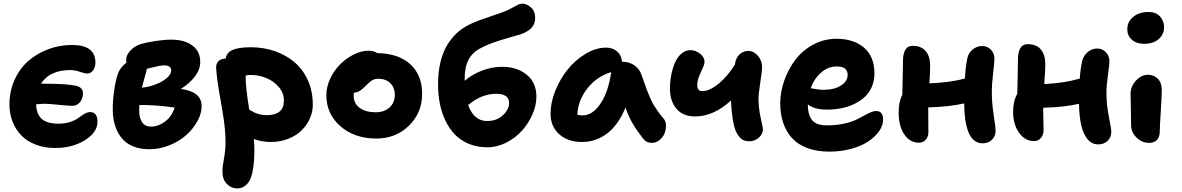

<svg xmlns="http://www.w3.org/2000/svg" viewBox="-20 -779 6527 1060"><path d="M284.2 38.1Q224.1 38.1 175.8 19Q127.4 0 96.4 -32.7Q65.4 -65.4 48.8 -108.9Q32.2 -152.3 32.2 -202.1Q32.2 -275.4 60.3 -337.9Q88.4 -400.4 136 -442.1Q183.6 -483.9 246.3 -507.3Q309.1 -530.8 377.9 -530.8Q506.8 -530.8 506.8 -433.1Q506.8 -409.7 494.4 -391.4Q481.9 -373 460.9 -373Q447.8 -373 420.9 -382.6Q394 -392.1 368.2 -392.1Q254.4 -392.1 206.1 -316.9H226.1Q343.3 -316.9 396 -306.2Q438 -298.3 438 -264.2Q438 -234.9 421.4 -214.8Q404.8 -194.8 379.9 -194.8Q356.4 -194.8 303 -200.4Q249.5 -206.1 227.1 -206.1Q219.7 -206.1 211.9 -205.6Q204.1 -205.1 194.3 -204.3Q184.6 -203.6 179.2 -203.1Q181.6 -147.5 211.2 -121.8Q240.7 -96.2 304.2 -96.2Q339.8 -96.2 368.9 -106.2Q397.9 -116.2 413.3 -128.2Q428.7 -140.1 445.8 -150.1Q462.9 -160.2 477.1 -160.2Q518.1 -160.2 518.1 -106.9Q518.1 -47.9 448.7 -4.9Q379.4 38.1 284.2 38.1Z M804.2 44.9Q752 44.9 712.6 28.1Q673.3 11.2 649.7 -19.3Q626 -49.8 614.3 -88.9Q602.5 -127.9 602.5 -174.8Q602.5 -231.4 611.8 -289.6Q621.1 -347.7 633.3 -377.9Q646.5 -409.2 678.2 -433.1Q676.3 -442.9 676.3 -448.2Q676.3 -473.1 697.8 -497.6Q719.2 -522 754.4 -535.2Q789.6 -545.4 838.6 -552.7Q887.7 -560.1 926.3 -560.1Q999 -560.1 1042.2 -527.6Q1085.4 -495.1 1085.4 -438Q1085.4 -396 1056.6 -357.4Q1027.8 -318.8 978.5 -288.1Q1093.3 -272.9 1093.3 -192.9Q1093.3 -152.8 1070.1 -110.4Q1046.9 -67.9 1008.5 -33.4Q970.2 1 915.8 22.9Q861.3 44.9 804.2 44.9ZM886.2 -418Q873.5 -418 859.4 -415.3Q845.2 -412.6 821.8 -406.7Q798.3 -400.9 790.5 -398.9Q788.6 -385.7 778.3 -350.8Q768.1 -315.9 763.2 -294.9Q802.7 -298.8 840.3 -313.5Q877.9 -328.1 901.6 -348.9Q925.3 -369.6 925.3 -390.1Q925.3 -418 886.2 -418ZM748.5 -168Q748.5 -127.4 764.6 -103.8Q780.8 -80.1 813.5 -80.1Q854.5 -80.1 891.6 -108.2Q928.7 -136.2 944.3 -185.1Q835.4 -200.7 749.5 -199.2Q748.5 -189.5 748.5 -168Z M1289.1 261.2Q1257.3 261.2 1232.7 236.8Q1208 212.4 1208 167Q1208 141.1 1216.6 95.7Q1225.1 50.3 1225.1 7.8Q1225.1 -56.2 1214.1 -127.4Q1203.1 -198.7 1189.9 -272.7Q1176.8 -346.7 1173.3 -403.8Q1171.9 -426.3 1185.8 -440.7Q1199.7 -455.1 1224.1 -455.1H1225.1Q1231.4 -489.7 1265.4 -503.9Q1299.3 -518.1 1365.2 -518.1Q1435.5 -518.1 1497.3 -496.6Q1559.1 -475.1 1606 -435.5Q1652.8 -396 1679.9 -335.2Q1707 -274.4 1707 -200.2Q1707 -161.6 1690.7 -124.8Q1674.3 -87.9 1645 -59.1Q1615.7 -30.3 1571.3 -12.7Q1526.9 4.9 1475.1 4.9Q1427.2 4.9 1381.3 -11.2Q1384.3 15.6 1384.3 45.9Q1384.3 81.5 1382.3 109.4Q1380.4 137.2 1374.5 167Q1368.7 196.8 1358.6 216.3Q1348.6 235.8 1330.8 248.5Q1313 261.2 1289.1 261.2ZM1363.3 -365.2Q1351.1 -365.2 1335.9 -361.8Q1335.9 -294.9 1356 -173.8Q1372.6 -164.1 1382.3 -158.9Q1392.1 -153.8 1411.4 -148.4Q1430.7 -143.1 1451.2 -143.1Q1547.4 -143.1 1547.4 -223.1Q1547.4 -265.6 1519 -298.8Q1490.7 -332 1449.2 -348.6Q1407.7 -365.2 1363.3 -365.2Z M2057.6 -14.2Q1937.5 -14.2 1859.6 -81.8Q1781.7 -149.4 1781.7 -253.9Q1781.7 -299.8 1803.2 -345.2Q1824.7 -390.6 1858.2 -424.1Q1891.6 -457.5 1933.6 -478.3Q1975.6 -499 2014.6 -499Q2043.5 -499 2063 -485.8Q2180.2 -483.9 2245.4 -424.1Q2310.5 -364.3 2310.5 -261.2Q2310.5 -156.2 2237.8 -85.2Q2165 -14.2 2057.6 -14.2ZM1932.6 -250Q1932.6 -208.5 1965.1 -183.8Q1997.6 -159.2 2053.7 -159.2Q2101.1 -159.2 2130.4 -185.5Q2159.7 -211.9 2159.7 -254.9Q2159.7 -295.9 2134.5 -320.1Q2109.4 -344.2 2067.9 -344.2Q2047.4 -344.2 2032.5 -334.5Q2017.6 -324.7 1995.6 -301.8Q1977.5 -283.7 1964.4 -276.1Q1951.2 -268.6 1933.6 -267.1Q1932.6 -261.2 1932.6 -250Z M2670.4 34.2Q2613.8 34.2 2567.9 14.9Q2522 -4.4 2490.7 -37.1Q2459.5 -69.8 2438.5 -114.5Q2417.5 -159.2 2408 -208.7Q2398.4 -258.3 2398.4 -313Q2398.4 -440.9 2445.3 -523.9Q2492.2 -606.9 2576.7 -646Q2618.2 -665.5 2686.5 -688Q2754.9 -710.4 2774.4 -719.2Q2791 -726.6 2810.1 -737.3Q2829.1 -748 2840.8 -753.4Q2852.5 -758.8 2863.8 -758.8Q2888.2 -758.8 2911.4 -738Q2934.6 -717.3 2934.6 -679.2Q2934.6 -647 2914.6 -625.5Q2894.5 -604 2855.5 -589.8Q2846.7 -586.9 2793 -571.8Q2739.3 -556.6 2701.4 -543Q2663.6 -529.3 2635.7 -514.2Q2545.4 -471.2 2545.4 -348.1V-333Q2587.4 -368.7 2641.4 -389.4Q2695.3 -410.2 2753.4 -410.2Q2834 -410.2 2887.7 -366.7Q2941.4 -323.2 2941.4 -245.1Q2941.4 -197.8 2919.7 -147.9Q2897.9 -98.1 2862.1 -57.9Q2826.2 -17.6 2775.1 8.3Q2724.1 34.2 2670.4 34.2ZM2718.8 -261.2Q2638.7 -261.2 2564.5 -199.2Q2596.2 -110.8 2669.4 -110.8Q2721.7 -110.8 2756.1 -142.6Q2790.5 -174.3 2790.5 -210.9Q2790.5 -261.2 2718.8 -261.2Z M3193.4 4.9Q3115.2 4.9 3067.4 -37.8Q3019.5 -80.6 3019.5 -150.9Q3019.5 -212.9 3046.1 -278.8Q3072.8 -344.7 3115 -396.7Q3157.2 -448.7 3213.9 -482.4Q3270.5 -516.1 3326.2 -516.1Q3362.3 -516.1 3386.5 -495.6Q3410.6 -475.1 3414.1 -438H3417.5Q3454.6 -438 3482.7 -418Q3510.7 -397.9 3521.5 -366.2Q3526.4 -353 3537.4 -321.5Q3548.3 -290 3553.2 -277.6Q3558.1 -265.1 3568.6 -240.5Q3579.1 -215.8 3588.1 -200.7Q3597.2 -185.5 3611.6 -165Q3626 -144.5 3643.1 -125Q3655.8 -111.3 3656.7 -88.1Q3657.7 -64.9 3649.2 -43.5Q3640.6 -22 3621.6 -6.1Q3602.5 9.8 3579.1 9.8Q3548.3 9.8 3531.2 -13.2Q3496.1 -57.6 3473.6 -95.7Q3451.2 -133.8 3433.1 -185.1Q3412.1 -133.3 3384 -95.7Q3356 -58.1 3324.5 -36.6Q3293 -15.1 3260.5 -5.1Q3228 4.9 3193.4 4.9ZM3198.2 -142.1Q3250.5 -142.1 3294.2 -205.3Q3337.9 -268.6 3354.5 -380.9Q3273.9 -356.9 3221.9 -289.8Q3169.9 -222.7 3167.5 -145Q3180.7 -142.1 3198.2 -142.1Z M3817.9 -136.2Q3749.5 -136.2 3714.1 -179.2Q3678.7 -222.2 3678.7 -289.1Q3678.7 -327.6 3685.8 -364.7Q3692.9 -401.9 3706.3 -432.9Q3719.7 -463.9 3741.9 -482.9Q3764.2 -502 3791.5 -502Q3819.8 -502 3844.7 -482.7Q3869.6 -463.4 3869.6 -438Q3869.6 -424.3 3859.6 -403.6Q3849.6 -382.8 3839.6 -357.9Q3829.6 -333 3829.6 -309.1Q3829.6 -275.9 3856.4 -275.9Q3897.9 -275.9 3948.5 -317.9Q3999 -359.9 4037.6 -422.9V-424.8Q4042 -459.5 4063 -478.8Q4084 -498 4111.8 -498Q4140.6 -498 4164.1 -471.2Q4187.5 -444.3 4187.5 -407.2Q4187.5 -389.6 4177.5 -324.7Q4167.5 -259.8 4167.5 -233.9Q4167.5 -212.4 4169.9 -189.7Q4172.4 -167 4174.3 -155.5Q4176.3 -144 4181.2 -121.1Q4186 -98.1 4186.5 -95.2Q4191.9 -72.8 4191.9 -65.9Q4191.9 -39.6 4169.7 -19.3Q4147.5 1 4115.7 1Q4087.4 1 4070.1 -14.9Q4052.7 -30.8 4040.5 -59.1Q4030.8 -84 4023.9 -130.9Q4017.1 -177.7 4015.6 -224.1Q3919.4 -136.2 3817.9 -136.2Z M4559.6 58.1Q4490.2 58.1 4437.5 38.6Q4384.8 19 4352.3 -17.1Q4319.8 -53.2 4303.7 -101.1Q4287.6 -148.9 4287.6 -208Q4287.6 -271 4309.8 -334.2Q4332 -397.5 4371.1 -449Q4410.2 -500.5 4469.7 -532.7Q4529.3 -564.9 4597.7 -564.9Q4693.8 -564.9 4750.7 -515.4Q4807.6 -465.8 4807.6 -374Q4807.6 -334 4793.5 -300.5Q4779.3 -267.1 4754.6 -244.1Q4730 -221.2 4696.5 -205.1Q4663.1 -189 4625 -181.4Q4586.9 -173.8 4545.4 -173.8Q4475.6 -173.8 4439.5 -203.1Q4440.4 -143.1 4464.1 -115Q4487.8 -86.9 4544.4 -86.9Q4592.3 -86.9 4632.8 -95Q4673.3 -103 4699.2 -114.7Q4725.1 -126.5 4745.8 -138.2Q4766.6 -149.9 4784.7 -158Q4802.7 -166 4817.4 -166Q4855.5 -166 4855.5 -118.2Q4855.5 -86.4 4833.7 -55.2Q4812 -23.9 4774.2 1.5Q4736.3 26.9 4679.9 42.5Q4623.5 58.1 4559.6 58.1ZM4599.6 -412.1Q4551.8 -412.1 4513.4 -378.7Q4475.1 -345.2 4455.6 -292Q4460.4 -291.5 4473.1 -289.1Q4485.8 -286.6 4500 -284.9Q4514.2 -283.2 4529.8 -283.2Q4585 -283.2 4622.3 -306.6Q4659.7 -330.1 4659.7 -365.2Q4659.7 -412.1 4599.6 -412.1Z M5053.2 8.8Q5003.4 8.8 4972.4 -37.1Q4941.4 -83 4941.4 -158.2Q4941.4 -216.8 4961.4 -255.9Q4961.9 -280.8 4963.6 -347.2Q4965.3 -413.6 4965.3 -445.8Q4965.3 -481.4 4978 -503.7Q4990.7 -525.9 5018.6 -525.9Q5066.4 -525.9 5090.8 -496.8Q5115.2 -467.8 5115.2 -415Q5115.2 -389.2 5111.3 -318.8Q5226.6 -323.7 5307.1 -345.2Q5310.5 -408.2 5320.3 -457Q5326.2 -485.8 5349.6 -505.4Q5373 -524.9 5403.3 -524.9Q5431.2 -524.9 5450.7 -504.4Q5470.2 -483.9 5470.2 -456.1Q5470.2 -437 5462.9 -375.5Q5455.6 -314 5455.6 -268.1Q5455.6 -211.4 5466.1 -143.6Q5476.6 -75.7 5476.6 -56.2Q5476.6 -27.3 5456.5 -7.6Q5436.5 12.2 5404.3 12.2Q5377 12.2 5356.9 -4.9Q5336.9 -22 5325.4 -52.7Q5314 -83.5 5308.6 -122.1Q5303.2 -160.6 5303.2 -208Q5220.7 -189.5 5104.5 -186Q5104.5 -165.5 5105 -120.6Q5105.5 -75.7 5105.5 -49.8Q5105.5 -23.9 5090.8 -7.6Q5076.2 8.8 5053.2 8.8Z M5689 0Q5639.2 0 5606.2 -45.9Q5573.2 -91.8 5573.2 -162.1Q5573.2 -221.2 5596.2 -261.2Q5596.7 -286.6 5598.4 -354.7Q5600.1 -422.9 5600.1 -455.1Q5600.1 -490.2 5613 -512.7Q5626 -535.2 5653.3 -535.2Q5701.7 -535.2 5726.3 -505.9Q5751 -476.6 5751 -423.8Q5751 -393.1 5745.1 -314.9Q5855.5 -319.8 5941.4 -345.2Q5945.3 -404.3 5955.1 -443.8Q5961.9 -472.2 5985.4 -491.7Q6008.8 -511.2 6038.1 -511.2Q6065.9 -511.2 6085.4 -490.5Q6105 -469.7 6105 -441.9Q6105 -422.4 6096.7 -364.3Q6088.4 -306.2 6088.4 -268.1Q6088.4 -219.2 6095.2 -174.8Q6102.1 -130.4 6108.6 -98.9Q6115.2 -67.4 6115.2 -50.8Q6115.2 -21.5 6095.2 -1.7Q6075.2 18.1 6043 18.1Q6007.3 18.1 5983.6 -11Q5960 -40 5949 -88.9Q5938 -137.7 5937 -206.1Q5860.4 -187.5 5739.3 -184.1Q5741.2 -100.1 5741.2 -60.1Q5741.2 -34.2 5726.6 -17.1Q5711.9 0 5689 0Z M6297.9 -537.1Q6253.9 -537.1 6228.8 -559.6Q6203.6 -582 6203.6 -617.2Q6203.6 -659.2 6236.6 -686Q6269.5 -712.9 6320.8 -712.9Q6361.8 -712.9 6384.3 -688Q6406.7 -663.1 6406.7 -628.9Q6406.7 -589.4 6376.7 -563.2Q6346.7 -537.1 6297.9 -537.1ZM6324.7 9.8Q6283.7 9.8 6254.2 -20Q6224.6 -49.8 6224.6 -88.9Q6224.6 -142.6 6223.1 -192.9Q6221.7 -243.2 6221.7 -261.2Q6221.7 -302.2 6251.7 -334.2Q6281.7 -366.2 6316.9 -366.2Q6350.1 -366.2 6371.8 -344.7Q6393.6 -323.2 6394 -283.2Q6394.5 -261.7 6388.7 -168Q6382.8 -74.2 6382.8 -53.2Q6382.8 -23.4 6367.9 -6.8Q6353 9.8 6324.7 9.8Z"/></svg>

Font: Shantell Sans Irregular
Style: Bold
Weight: 700
Designer: Stephen Nixon, Anya Danilova, Shantell Martin
Foundry: Arrow Type
Version: Version 1.006;[9816181b4]